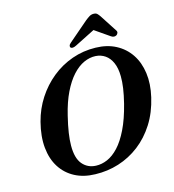

<svg xmlns="http://www.w3.org/2000/svg" viewBox="-131 -1019 1034 1140"><g transform="rotate(-15 386.0 -448.5)"><path d="M509 -713Q579 -711.5 632.2 -683.5Q685.5 -655.5 718.8 -606Q752 -556.5 761.2 -489.2Q770.5 -422 752 -342.5Q731.5 -254 688.8 -186.8Q646 -119.5 587 -74.2Q528 -29 458.2 -7Q388.5 15 313.5 12.5Q243 11 189.5 -17.2Q136 -45.5 103.8 -96Q71.5 -146.5 64.5 -216.8Q57.5 -287 79.5 -372.5Q99 -448 139.8 -510.8Q180.5 -573.5 237.5 -619.8Q294.5 -666 363.8 -690.5Q433 -715 509 -713ZM331 -35.5Q365.5 -34 401.2 -49.2Q437 -64.5 470.8 -100.8Q504.5 -137 534.2 -198Q564 -259 586.5 -348Q599 -398 604.8 -438Q610.5 -478 610 -510Q609.5 -560.5 594.5 -594.2Q579.5 -628 554 -645.5Q528.5 -663 496 -665Q460 -667 423.5 -650.5Q387 -634 353.5 -597.2Q320 -560.5 292 -503Q264 -445.5 245 -366.5Q231 -309.5 224.5 -265.8Q218 -222 218 -189Q217.5 -111.5 248.8 -74.5Q280 -37.5 331 -35.5ZM558 -834.5H499.5L614.5 -755Q632.5 -742.5 648.5 -752.5Q654 -756.5 657 -764.2Q660 -772 654 -780.5L586.5 -884.5Q578.5 -896.5 571 -903.5Q563.5 -910.5 549 -910.5Q535 -910.5 523.5 -903.5Q512 -896.5 497 -884.5L376 -780.5Q365.5 -772 363.8 -764.2Q362 -756.5 365.5 -752.5Q370.5 -747.5 379.5 -748.2Q388.5 -749 400.5 -755Z"/></g></svg>

Font: Fraunces SemiBold
Style: Italic
Weight: 600
Italic angle: -16°
Version: Version 1.000;[b76b70a41]